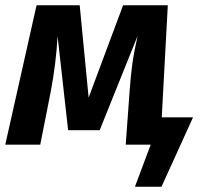

<svg xmlns="http://www.w3.org/2000/svg" viewBox="-21 -550 771 730"><path d="M713 -104 593 160H492L552 0H457L472 -206Q476 -262 482 -306Q488 -350 502 -413L358 -55H238L198 -412Q192 -308 172 -202L132 0H-1L118 -530H282L316 -179L447 -530H617L594 -104Z"/></svg>

Font: Fira Sans SemiBold
Style: Italic
Weight: 600
Italic angle: -8°
Designer: bBox Type GmbH & Carrois Corporate GbR & Edenspiekermann AG
Foundry: bBox Type GmbH & Carrois Corporate GbR & Edenspiekermann AG
Version: Version 4.301